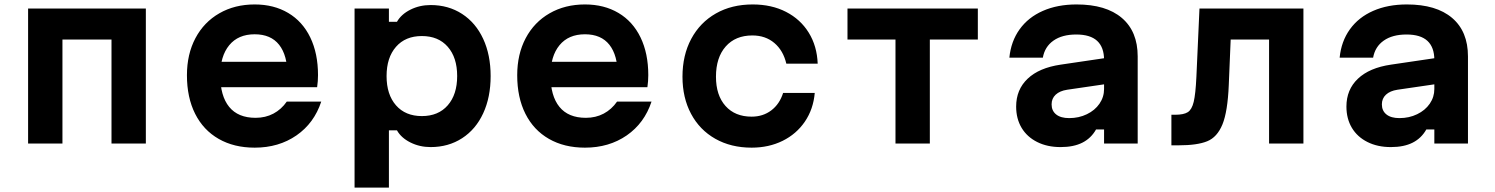

<svg xmlns="http://www.w3.org/2000/svg" viewBox="-20 -652 6790 872"><path d="M107.6 -613.1H642.4V0H486.4V-472.3H263.6V0H107.6Z M1333.7 -371.2 1285.5 -310.3Q1285.5 -400.7 1247.8 -448.5Q1210.1 -496.3 1136.7 -496.3Q1061.9 -496.3 1021.1 -446.7Q980.3 -397.1 980.3 -310.3Q980.3 -216.4 1020.8 -166.6Q1061.2 -116.9 1140.7 -116.9Q1185.8 -116.9 1221.8 -136Q1257.7 -155.1 1282.5 -190.6H1439Q1406.8 -92.7 1326.4 -37Q1246 18.6 1136.7 18.6Q1042.8 18.6 973.2 -21.2Q903.6 -61 866.3 -135.1Q829 -209.3 829 -310.3Q829 -405.9 867.6 -478.7Q906.2 -551.5 976.2 -591.6Q1046.1 -631.8 1136.7 -631.8Q1223.9 -631.8 1289 -593.1Q1354.1 -554.5 1389.2 -481.9Q1424.3 -409.2 1424.3 -310.9Q1424.3 -283.5 1420.3 -256.1H954.7V-371.2Z M1590.3 -613.1H1746.3V-553.1H1782.9Q1802.1 -587.1 1843.9 -608.1Q1885.7 -629.1 1935.7 -629.1Q2016.5 -629.1 2078.6 -588.8Q2140.7 -548.5 2174.5 -475.5Q2208.3 -402.5 2208.3 -306.5Q2208.3 -210.4 2174.5 -137.4Q2140.7 -64.3 2078.6 -24.2Q2016.5 16 1935.7 16Q1885.9 16 1843.9 -5Q1801.9 -26 1782.9 -60H1746.3V200H1590.3ZM2056.3 -306.7Q2056.3 -390.8 2013.5 -439.6Q1970.8 -488.3 1896 -488.3Q1821.2 -488.3 1778.5 -439.4Q1735.7 -390.5 1735.7 -306.5Q1735.7 -222.4 1778.5 -173.6Q1821.2 -124.8 1896 -124.8Q1970.8 -124.8 2013.5 -173.7Q2056.3 -222.6 2056.3 -306.7Z M2833.7 -371.2 2785.5 -310.3Q2785.5 -400.7 2747.8 -448.5Q2710.1 -496.3 2636.7 -496.3Q2561.9 -496.3 2521.1 -446.7Q2480.3 -397.1 2480.3 -310.3Q2480.3 -216.4 2520.8 -166.6Q2561.2 -116.9 2640.7 -116.9Q2685.8 -116.9 2721.8 -136Q2757.7 -155.1 2782.5 -190.6H2939Q2906.8 -92.7 2826.4 -37Q2746 18.6 2636.7 18.6Q2542.8 18.6 2473.2 -21.2Q2403.6 -61 2366.3 -135.1Q2329 -209.3 2329 -310.3Q2329 -405.9 2367.6 -478.7Q2406.2 -551.5 2476.2 -591.6Q2546.1 -631.8 2636.7 -631.8Q2723.9 -631.8 2789 -593.1Q2854.1 -554.5 2889.2 -481.9Q2924.3 -409.2 2924.3 -310.9Q2924.3 -283.5 2920.3 -256.1H2454.7V-371.2Z M3079.6 -303.6Q3079.6 -401.2 3119.4 -475.5Q3159.2 -549.8 3231.2 -590.8Q3303.1 -631.8 3398.3 -631.8Q3484.3 -631.8 3549.9 -598.1Q3615.5 -564.4 3653.1 -503.5Q3690.7 -442.7 3693.7 -362.7H3551.3Q3537.3 -422.5 3496.9 -456.7Q3456.5 -491 3397 -491Q3320.1 -491 3275.9 -440.9Q3231.7 -390.7 3231.7 -303.6Q3231.7 -219.1 3275.1 -170.6Q3318.4 -122.2 3393.6 -122.2Q3445.2 -122.2 3482.9 -150.7Q3520.6 -179.3 3536.6 -229.8H3680.3Q3673.9 -156.1 3635.5 -99.7Q3597.1 -43.3 3534.3 -12.3Q3471.5 18.6 3393.8 18.6Q3299.9 18.6 3228.7 -21.7Q3157.5 -62 3118.6 -135Q3079.6 -208 3079.6 -303.6Z M4047 -472.3H3829V-613.1H4421V-472.3H4203V0H4047Z M5005 -270.5 4826.5 -244.4Q4793.1 -239.3 4774.5 -222Q4756 -204.6 4756 -178.1Q4756 -148.7 4776.8 -132.2Q4797.5 -115.6 4835.9 -115.6Q4879.7 -115.6 4916.1 -133.2Q4952.6 -150.7 4973.5 -181Q4994.3 -211.3 4994.3 -247.8V-380Q4994.3 -437.1 4963.1 -466.2Q4931.8 -495.3 4868 -495.3Q4803.9 -495.3 4764.4 -467.5Q4725 -439.8 4716.2 -390H4564.2Q4571.5 -464.3 4610.8 -518.9Q4650.1 -573.5 4716.4 -602.6Q4782.7 -631.8 4869.4 -631.8Q5003.2 -631.8 5075.1 -570.5Q5147 -509.2 5147 -395.9V0H4994.3V-63.9H4957.8Q4935.3 -24 4895.6 -4Q4855.9 16 4796.9 16Q4736.5 16 4690.6 -7Q4644.6 -30 4619.8 -71.4Q4595 -112.9 4595 -167.9Q4595 -245.2 4647.3 -294.6Q4699.5 -344.1 4797.1 -358.4L5005 -389.1Z M5300.1 -130.8H5316.9Q5355.9 -130.8 5374.4 -142.5Q5392.9 -154.1 5401.4 -189.4Q5409.9 -224.7 5413.6 -302.6L5427.6 -613.1H5899.7V0H5743.7V-472.3H5569.3L5560.7 -266Q5555.7 -144.9 5531.9 -86.9Q5508.1 -28.9 5462.8 -10.5Q5417.6 8 5333.4 8H5300.1Z M6505 -270.5 6326.5 -244.4Q6293.1 -239.3 6274.5 -222Q6256 -204.6 6256 -178.1Q6256 -148.7 6276.8 -132.2Q6297.5 -115.6 6335.9 -115.6Q6379.7 -115.6 6416.1 -133.2Q6452.6 -150.7 6473.5 -181Q6494.3 -211.3 6494.3 -247.8V-380Q6494.3 -437.1 6463.1 -466.2Q6431.8 -495.3 6368 -495.3Q6303.9 -495.3 6264.4 -467.5Q6225 -439.8 6216.2 -390H6064.2Q6071.5 -464.3 6110.8 -518.9Q6150.1 -573.5 6216.4 -602.6Q6282.7 -631.8 6369.4 -631.8Q6503.2 -631.8 6575.1 -570.5Q6647 -509.2 6647 -395.9V0H6494.3V-63.9H6457.8Q6435.3 -24 6395.6 -4Q6355.9 16 6296.9 16Q6236.5 16 6190.6 -7Q6144.6 -30 6119.8 -71.4Q6095 -112.9 6095 -167.9Q6095 -245.2 6147.3 -294.6Q6199.5 -344.1 6297.1 -358.4L6505 -389.1Z"/></svg>

Font: Martian Mono Custom sWd Rg
Style: Regular
Weight: 400
Width: 6
Monospace: yes
Designer: Alex Havermale
Foundry: Evil Martians
Version: Version 1.000